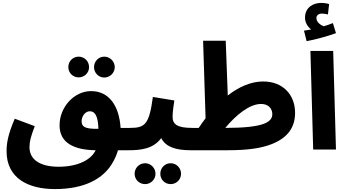

<svg xmlns="http://www.w3.org/2000/svg" viewBox="-20 -1024 2377 1315"><path d="M519 -494C558 -494 590 -525 590 -564C590 -605 558 -636 519 -636C479 -636 448 -605 448 -564C448 -525 479 -494 519 -494ZM694 -493C733 -493 766 -525 766 -564C766 -604 733 -636 694 -636C655 -636 624 -604 624 -564C624 -525 655 -493 694 -493ZM356 271C552 271 690 205 756 82C769 59 780 33 788 5H860C918 5 949 -27 949 -74C949 -116 926 -148 870 -148H806C796 -301 726 -400 604 -400C486 -400 387 -288 388 -165C388 -44 489 3 635 5C607 66 520 118 381 118C252 118 182 67 182 -15C182 -56 190 -85 218 -160L81 -211C32 -97 25 -38 25 12C25 196 172 271 356 271ZM539 -195C539 -223 560 -262 596 -262C632 -262 652 -225 654 -142C553 -139 539 -161 539 -195Z M860 5C941 5 1029 -3 1084 -78C1115 -19 1180 5 1286 5C1345 5 1375 -27 1375 -73C1375 -115 1352 -148 1296 -148C1192 -148 1162 -174 1162 -224C1162 -261 1170 -306 1174 -336L1027 -360C1002 -171 973 -148 870 -148ZM1149 237C1188 237 1220 206 1220 166C1220 126 1188 94 1149 94C1109 94 1078 126 1078 166C1078 206 1109 237 1149 237ZM974 237C1012 237 1045 206 1045 166C1045 126 1012 94 974 94C934 94 902 126 902 166C902 206 934 237 974 237Z M1286 5H1537C1680 5 1769 -9 1841 -37C1955 -82 2001 -156 2001 -251C2001 -374 1919 -466 1782 -466C1700 -466 1617 -430 1540 -370L1526 -745H1371L1388 -214C1372 -193 1356 -171 1341 -148H1296ZM1768 -312C1821 -312 1845 -278 1845 -242C1845 -186 1781 -148 1524 -148H1523C1597 -237 1689 -312 1768 -312Z M2080 -742C2150 -755 2229 -778 2281 -797L2260 -866C2241 -858 2220 -851 2197 -844C2174 -853 2147 -873 2147 -901C2147 -918 2162 -931 2184 -931C2200 -931 2213 -928 2226 -925L2234 -996C2219 -1001 2201 -1004 2180 -1004C2126 -1004 2069 -975 2069 -902C2069 -869 2088 -840 2111 -822C2098 -820 2083 -817 2062 -814ZM2125 0H2281L2262 -675H2106Z"/></svg>

Font: Noto Sans Arabic UI XBd
Style: Regular
Weight: 800
Designer: Monotype Design Team, Nadine Chahine and Nizar Qandah
Foundry: Monotype Imaging Inc.
Version: Version 2.010